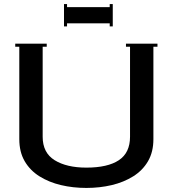

<svg xmlns="http://www.w3.org/2000/svg" viewBox="-20 -915 850 945"><path d="M520 -895H535V-785H520V-800H310V-785H295V-895H310V-880H520ZM55 -685V-700H210V-685H190V-242Q190 -163 249 -126.5Q308 -90 405 -90Q510 -90 565 -126.5Q620 -163 620 -242V-685H600V-700H755V-685H735V-230Q735 -167 708.5 -121.5Q682 -76 635.5 -47Q589 -18 530 -4Q471 10 405 10Q339 10 280 -4Q221 -18 174.5 -47Q128 -76 101.5 -121.5Q75 -167 75 -230V-685Z"/></svg>

Font: Copperplate CC
Style: Regular
Weight: 400
Designer: indestructible type*
Foundry: Cowboy Collective
Version: Version 1.000